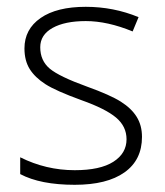

<svg xmlns="http://www.w3.org/2000/svg" viewBox="-20 -522 473 552"><path d="M388.2 -128.4Q388.2 -62 337.9 -26.4Q287.6 9.3 194.8 9.3Q96.2 9.3 38.1 -21.5V-69.8Q112.3 -32.7 194.8 -32.7Q268.1 -32.7 305.9 -56.9Q343.8 -81.1 343.8 -121.6Q343.8 -158.7 313.5 -184.1Q283.2 -209.5 214.4 -233.9Q140.6 -260.7 110.6 -280Q80.6 -299.3 65.4 -323.5Q50.3 -347.7 50.3 -382.8Q50.3 -438 96.7 -470.2Q143.1 -502.4 226.6 -502.4Q306.6 -502.4 378.4 -472.7L361.3 -431.6Q289.1 -461.4 226.6 -461.4Q166.5 -461.4 131.1 -441.7Q95.7 -421.9 95.7 -386.2Q95.7 -347.7 123 -324.7Q150.4 -301.8 230.5 -272.9Q296.9 -249 327.4 -229.7Q357.9 -210.4 373 -186Q388.2 -161.6 388.2 -128.4Z"/></svg>

Font: Bpm'online Open Sans Light
Style: Regular
Weight: 300
Foundry: Ascender Corporation
Version: Version 1.10